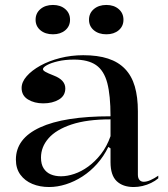

<svg xmlns="http://www.w3.org/2000/svg" viewBox="-20 -737 676 772"><path d="M314.6 -515Q373 -515 414.3 -501.5Q455.7 -488 482.6 -460.1Q509.5 -432.1 522 -389.6Q534.4 -347 534.4 -289.4V-34.8Q534.4 -20.5 540.9 -13.3Q547.4 -6.1 557.8 -6.1Q570 -6.1 585.3 -12.9Q600.7 -19.7 616.4 -30.6V-20Q604.1 -9.4 587.6 -1.4Q571.2 6.6 553.1 10.8Q535 15 517.7 15Q474 15 449.2 -8.6Q424.4 -32.2 424.4 -85.1Q424.4 -104.7 424.4 -114.1Q424.4 -123.5 424.4 -128.8Q424.4 -134.2 424.4 -140.4L415.7 -146.4Q397.2 -108.3 370.4 -78.3Q343.7 -48.3 311.5 -27.5Q279.4 -6.7 245 4.1Q210.6 15 177.4 15Q140.1 15 110.1 2.5Q80.1 -9.9 62 -34.5Q43.9 -59.1 43.9 -95.3Q43.9 -179.9 140.8 -224.6Q237.7 -269.4 424.4 -269.4Q424.4 -353.6 411.3 -403.5Q398.1 -453.3 366.1 -475.4Q334.2 -497.4 277.7 -497.4Q241.2 -497.4 212.8 -490.6Q184.4 -483.9 168.6 -475Q152.7 -466.2 152.7 -458.8Q152.7 -454 162.2 -448.4Q171.6 -442.8 196.8 -433Q242.6 -415.3 242.6 -381.5Q242.6 -352.1 216.8 -336.7Q191.1 -321.4 154.1 -321.4Q118.2 -321.4 92.6 -337Q66.9 -352.7 66.9 -383.2Q66.9 -407.3 87.3 -430.6Q107.6 -453.9 142.5 -473.2Q177.4 -492.4 221.9 -503.7Q266.3 -515 314.6 -515ZM424.4 -257.1Q329.5 -257.1 267.4 -236.4Q205.3 -215.6 175.1 -180.9Q144.8 -146.2 144.8 -103.2Q144.8 -76.7 155.4 -60.2Q166 -43.6 184 -35.9Q202.1 -28.2 225.2 -28.2Q250.4 -28.2 278.8 -37.8Q307.2 -47.3 334.9 -67.4Q362.5 -87.4 386.1 -117.7Q409.7 -148 424.4 -189.5ZM407.7 -717.1Q438 -717.1 457.2 -700.5Q476.4 -684 476.4 -657.6Q476.4 -631.6 457.2 -615.3Q438 -599.1 407.7 -599.1Q376.9 -599.1 357.4 -615.3Q337.9 -631.6 337.9 -657.6Q337.9 -684 357.4 -700.5Q376.9 -717.1 407.7 -717.1ZM193 -717.1Q223.2 -717.1 242.4 -700.5Q261.6 -684 261.6 -657.6Q261.6 -631.6 242.4 -615.3Q223.2 -599.1 193 -599.1Q162.1 -599.1 142.6 -615.3Q123.1 -631.6 123.1 -657.6Q123.1 -684 142.6 -700.5Q162.1 -717.1 193 -717.1Z"/></svg>

Font: Kalnia Thin
Style: Regular
Weight: 100
Version: Version 1.105